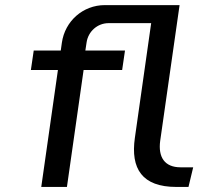

<svg xmlns="http://www.w3.org/2000/svg" viewBox="-20 -739 800 759"><path d="M244.6 0 310.5 -462.4H462.9L474.1 -539.1H317.4L322.3 -571.3C328.6 -614.7 365.2 -647.5 409.2 -647.5H577.6L513.2 -194.3C495.6 -71.8 542 0 677.2 0H725.1L743.7 -77.6H693.8C630.4 -77.6 604.5 -118.2 613.3 -182.6L689.9 -718.8H394.5C308.1 -718.8 236.8 -655.8 224.6 -570.3L220.2 -539.1H113.3L102.1 -462.4H209L143.1 0Z"/></svg>

Font: Winston
Style: Italic
Weight: 400
Italic angle: -8.13011°
Designer: Vernon Adams, Kim Jin-seong, David Berlow, Cristiano Sobral
Foundry: The Winston Project Authors
Version: Version 3.004